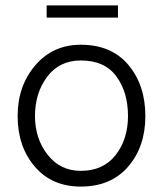

<svg xmlns="http://www.w3.org/2000/svg" viewBox="-20 -679 601 708"><path d="M516 -251Q516 -138 452.5 -64.5Q389 9 278 9Q171 9 108 -65Q45 -139 45 -251Q45 -362 110 -438Q175 -514 278 -514Q391 -514 453.5 -439.5Q516 -365 516 -251ZM109 -251Q109 -168 155.5 -108.5Q202 -49 278 -49Q361 -49 406.5 -107.5Q452 -166 452 -251Q452 -339 409 -397.5Q366 -456 278 -456Q199 -456 154 -396Q109 -336 109 -251ZM415 -614H152V-659H415Z"/></svg>

Font: Hind Madurai Light
Style: Regular
Weight: 300
Designer: Jyotish Sonowal
Foundry: Indian Type Foundry
Version: Version 1.001;PS 1.0;hotconv 1.0.86;makeotf.lib2.5.63406; tt